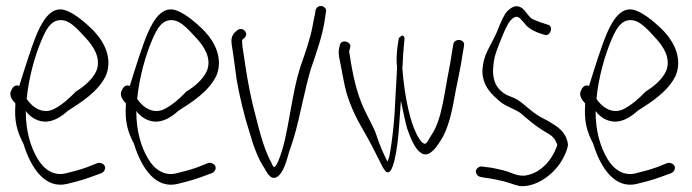

<svg xmlns="http://www.w3.org/2000/svg" viewBox="-20 -592 2336 648"><path d="M18 -287C9 -270 22 -253 32 -243V-240C28 -183 37 -149 59 -107C86 -19 135 45 205 29C226 24 258 16 285 6L323 -8C328 -10 331 -14 333 -18C341 -34 323 -45 310 -42L272 -27C248 -18 221 -12 202 -7C162 3 128 -20 107 -56C85 -93 67 -145 67 -217C82 -198 101 -185 125 -182C157 -178 187 -198 209 -218C251 -245 312 -282 338 -338C361 -397 330 -452 298 -486C269 -516 234 -544 207 -555C159 -576 128 -532 105 -479C86 -434 65 -366 45 -302C30 -308 22 -296 18 -287ZM70 -258C77 -332 99 -407 120 -456C135 -492 150 -518 175 -523C210 -531 239 -497 271 -462C294 -437 323 -396 305 -352C292 -324 264 -300 236 -283C212 -258 190 -239 164 -225C127 -205 91 -227 70 -258Z M391 -287C382 -270 395 -253 405 -243V-240C401 -183 410 -149 432 -107C459 -19 508 45 578 29C599 24 631 16 658 6L696 -8C701 -10 704 -14 706 -18C714 -34 696 -45 683 -42L645 -27C621 -18 594 -12 575 -7C535 3 501 -20 480 -56C458 -93 440 -145 440 -217C455 -198 474 -185 498 -182C530 -178 560 -198 582 -218C624 -245 685 -282 711 -338C734 -397 703 -452 671 -486C642 -516 607 -544 580 -555C532 -576 501 -532 478 -479C459 -434 438 -366 418 -302C403 -308 395 -296 391 -287ZM443 -258C450 -332 472 -407 493 -456C508 -492 523 -518 548 -523C583 -531 612 -497 644 -462C667 -437 696 -396 678 -352C665 -324 637 -300 609 -283C585 -258 563 -239 537 -225C500 -205 464 -227 443 -258Z M762 -442C768 -406 773 -363 779 -321C789 -265 805 -198 822 -146C835 -100 851 -56 872 -25C884 -4 896 19 918 3C935 -9 947 -46 955 -77C961 -95 968 -114 974 -135C994 -206 1008 -288 1029 -359C1048 -414 1071 -478 1078 -538L1080 -551C1081 -556 1081 -560 1078 -564C1068 -577 1048 -573 1045 -557L1043 -544C1041 -535 1038 -522 1035 -504C1027 -461 1010 -413 995 -370C960 -264 955 -132 919 -48C915 -39 910 -28 904 -28C902 -31 898 -36 895 -45C867 -94 850 -174 832 -243C820 -295 811 -348 804 -398C800 -423 797 -439 797 -457C802 -462 811 -467 811 -476C811 -485 803 -494 793 -494C788 -494 784 -493 781 -490C767 -479 758 -468 762 -442Z M1125 -397C1133 -360 1139 -318 1149 -280C1162 -236 1183 -191 1204 -156C1227 -117 1246 -79 1261 -49C1272 -28 1288 15 1305 -30C1325 -87 1327 -176 1333 -252L1338 -228C1344 -202 1348 -179 1354 -159C1364 -129 1380 -91 1397 -79C1421 -57 1446 -83 1466 -116C1495 -158 1507 -224 1518 -286C1526 -328 1535 -365 1541 -408L1546 -437C1551 -461 1514 -464 1510 -443L1505 -413C1502 -394 1499 -374 1495 -355C1480 -282 1472 -188 1436 -136C1427 -124 1422 -107 1414 -107C1412 -106 1410 -108 1405 -111C1391 -125 1379 -152 1370 -179C1355 -226 1343 -294 1338 -361C1340 -386 1340 -407 1342 -425C1344 -442 1344 -453 1345 -458C1346 -464 1344 -468 1342 -470C1337 -476 1329 -466 1326 -463C1322 -439 1317 -411 1319 -376C1320 -371 1320 -366 1320 -361C1318 -337 1318 -313 1316 -290L1312 -214C1309 -169 1304 -123 1298 -87C1296 -71 1292 -55 1288 -47C1286 -48 1287 -50 1285 -52C1273 -76 1262 -101 1252 -131C1243 -162 1223 -192 1207 -228C1184 -278 1170 -341 1161 -403C1159 -413 1158 -419 1159 -422C1161 -428 1165 -437 1160 -444C1152 -455 1130 -456 1127 -440C1124 -427 1121 -418 1125 -397Z M1593 -26C1580 -17 1587 2 1601 5L1617 8C1645 11 1660 16 1676 19C1694 23 1716 32 1734 36C1780 40 1834 10 1869 -39C1880 -55 1895 -83 1897 -104C1893 -138 1872 -158 1847 -173C1837 -180 1825 -187 1810 -194C1771 -214 1746 -247 1716 -261L1691 -271C1668 -283 1644 -305 1644 -353C1646 -401 1653 -412 1672 -462C1685 -494 1695 -514 1702 -522C1713 -534 1723 -540 1734 -531L1748 -516C1759 -501 1772 -491 1795 -482L1816 -475C1838 -466 1850 -505 1828 -509L1806 -516C1793 -521 1781 -525 1773 -530C1762 -540 1754 -554 1743 -564C1725 -577 1709 -571 1692 -554C1682 -544 1671 -520 1657 -484C1632 -428 1612 -411 1608 -354C1608 -300 1642 -272 1663 -253C1685 -233 1712 -227 1736 -211C1758 -192 1788 -165 1827 -143C1845 -133 1854 -123 1861 -103C1844 -51 1805 -10 1760 -1C1730 7 1705 -11 1679 -17C1664 -20 1646 -26 1622 -28L1607 -30C1602 -31 1597 -29 1593 -26Z M1941 -287C1932 -270 1945 -253 1955 -243V-240C1951 -183 1960 -149 1982 -107C2009 -19 2058 45 2128 29C2149 24 2181 16 2208 6L2246 -8C2251 -10 2254 -14 2256 -18C2264 -34 2246 -45 2233 -42L2195 -27C2171 -18 2144 -12 2125 -7C2085 3 2051 -20 2030 -56C2008 -93 1990 -145 1990 -217C2005 -198 2024 -185 2048 -182C2080 -178 2110 -198 2132 -218C2174 -245 2235 -282 2261 -338C2284 -397 2253 -452 2221 -486C2192 -516 2157 -544 2130 -555C2082 -576 2051 -532 2028 -479C2009 -434 1988 -366 1968 -302C1953 -308 1945 -296 1941 -287ZM1993 -258C2000 -332 2022 -407 2043 -456C2058 -492 2073 -518 2098 -523C2133 -531 2162 -497 2194 -462C2217 -437 2246 -396 2228 -352C2215 -324 2187 -300 2159 -283C2135 -258 2113 -239 2087 -225C2050 -205 2014 -227 1993 -258Z"/></svg>

Font: Stray Cat
Style: UltCn
Weight: 400
Version: Version 1.0